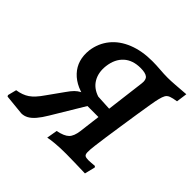

<svg xmlns="http://www.w3.org/2000/svg" viewBox="-200 -805 979 979"><g transform="rotate(45 289.0 -316.0)"><path d="M83 16 -27 5 -31 -2 -19 -49Q21 -55 48 -73.5Q75 -92 105 -136L165 -220Q181 -243 193.5 -255.5Q206 -268 221.5 -276Q237 -284 262 -290L279 -265Q187 -276 139.5 -327Q92 -378 101 -457Q109 -514 143.5 -556.5Q178 -599 235.5 -622Q293 -645 366 -645Q396 -645 426 -642.5Q456 -640 482 -640Q504 -640 537 -642.5Q570 -645 609 -648L601 -589Q574 -585 559.5 -579.5Q545 -574 538.5 -562.5Q532 -551 527 -530Q523 -515 517 -479Q511 -443 503.5 -395Q496 -347 488.5 -296.5Q481 -246 474.5 -202Q468 -158 465 -131Q461 -99 461.5 -82.5Q462 -66 469.5 -61.5Q477 -57 493 -57Q503 -57 514 -58Q525 -59 538 -60L543 -54L529 3Q494 2 455 1Q416 0 391 0Q346 0 313.5 3Q281 6 264 10L274 -48Q319 -57 337 -75Q355 -93 360 -134L409 -526Q413 -555 399 -566.5Q385 -578 350 -578Q293 -578 259 -547Q225 -516 218 -460Q212 -410 233 -373.5Q254 -337 300 -322L413 -316L405 -249H295L191 -76Q172 -44 154.5 -23.5Q137 -3 119.5 6.5Q102 16 83 16Z"/></g></svg>

Font: Alegreya SemiBold
Style: Italic
Weight: 600
Italic angle: -7°
Designer: Juan Pablo del Peral
Foundry: Huerta Tipografica
Version: Version 2.009